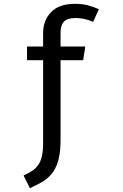

<svg xmlns="http://www.w3.org/2000/svg" viewBox="-20 -770 640 1002"><path d="M103 146Q129 134 148 121.5Q167 109 180 90Q193 71 199 43.5Q205 16 205 -26V-456H121V-527H205V-598Q205 -664 247 -707Q289 -750 370 -750Q408 -750 436 -743Q464 -736 496 -722L466 -656Q441 -667 418 -671.5Q395 -676 375 -676Q331 -676 313.5 -657Q296 -638 296 -599V-527H425L414 -456H296V-42Q296 18 286.5 58Q277 98 257.5 126.5Q238 155 207.5 174.5Q177 194 136 212Z"/></svg>

Font: Wlorlttqgufhjawjgtejqphaquk
Style: Regular
Weight: 400
Monospace: yes
Designer: Carrois Corporate & Edenspiekermann
Foundry: Carrois Corporate GbR & Edenspiekermann AG
Version: Version 2.001